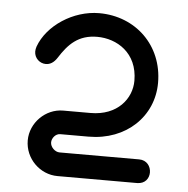

<svg xmlns="http://www.w3.org/2000/svg" viewBox="-46 -600 649 663"><g transform="rotate(5 279.0 -268.5)"><path d="M177 -209C116 -209 64 -157 64 -96C64 -33 116 18 177 18H453C481 18 494 -2 494 -22C494 -43 480 -64 453 -64H177C161 -64 145 -80 145 -96C145 -111 158 -127 174 -127H272C403 -127 495 -217 495 -333C495 -463 398 -555 272 -555C182 -555 93 -496 66 -421C64 -415 63 -409 63 -404C63 -381 82 -364 103 -364C118 -364 131 -372 142 -389C173 -438 207 -473 272 -473C340 -473 413 -430 413 -333C413 -271 365 -209 272 -209Z"/></g></svg>

Font: Fabada
Style: Regular
Weight: 400
Designer: deFharo
Foundry: deFharo.com
Version: Version 4.000 2011 initial release